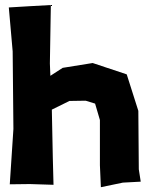

<svg xmlns="http://www.w3.org/2000/svg" viewBox="-20 -741 611 776"><path d="M15.6 -710.9 31.2 -533.2 34.2 -219.7 19.5 3.9 100.6 2.9 196.3 5.9 193.4 -105.5 189.5 -297.9 260.7 -333 326.2 -334 364.3 -322.3 383.8 -255.9V-73.2L387.7 15.6L476.6 -2.9L548.8 -6.8L541 -56.6L539.1 -293L492.2 -440.4L354.5 -486.3L233.4 -466.8L183.6 -434.6L181.6 -484.4L185.5 -720.7L97.7 -715.8Z"/></svg>

Font: MaokenAssortedSans-TC
Style: Regular
Weight: 500
Version: Version 0.83